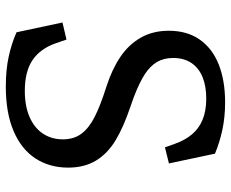

<svg xmlns="http://www.w3.org/2000/svg" viewBox="-87 -695 794 660"><g transform="rotate(90 310.0 -365.0)"><path d="M91 -24.8 57.3 -182.8 116 -196.5 128.3 -160.8Q146.7 -107.2 186 -80.2Q225.3 -53.3 292.5 -53.3Q344.8 -53.3 382.2 -69.7Q419.7 -86 439.3 -115.6Q459 -145.2 459 -184.3Q459 -221.7 439.8 -247.7Q420.5 -273.7 382.2 -293.2Q344 -312.8 277.7 -333.8Q218 -353 175.5 -381.8Q133 -410.5 109.3 -452.1Q85.7 -493.7 85.7 -548.3Q85.7 -610.8 115.8 -654.2Q146 -697.7 201.4 -719.8Q256.8 -741.8 331.7 -741.8Q382.2 -741.8 425.7 -732.5Q469.2 -723.2 508.2 -707L541.8 -548.7L486.5 -535L474.3 -569.3Q461.7 -604.7 441.4 -628.4Q421.2 -652.2 391.2 -664.5Q361.3 -676.8 320 -677Q277.7 -677.2 246.1 -664.7Q214.5 -652.2 196.9 -626.6Q179.3 -601 179.3 -562.7Q179.3 -531.2 193 -507.8Q206.7 -484.5 234.7 -466.1Q262.7 -447.7 312 -428.7Q321.5 -425 329.2 -422.4Q337 -419.8 347 -416.2Q417.3 -392.5 462.5 -365.2Q507.7 -337.8 531.9 -298.1Q556.2 -258.3 556.2 -201.8Q556 -137.7 524.4 -89.5Q492.8 -41.3 430.5 -14.7Q368.2 12 277.5 12Q220 12 174.6 2.1Q129.2 -7.8 91 -24.8Z"/></g></svg>

Font: Monaspace Xenon Var ExtraLight
Style: Regular
Weight: 200
Designer: Riley Cran and the Lettermatic Team
Version: Version 1.200 (Monaspace Xenon Var)